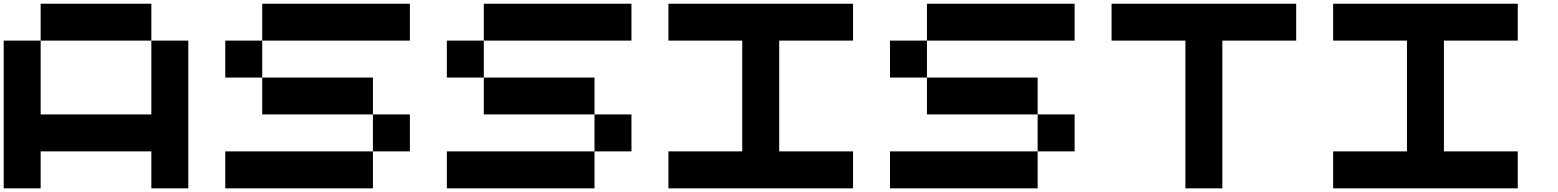

<svg xmlns="http://www.w3.org/2000/svg" viewBox="-20 -820 8441 1040"><path d="M799.8 -799.8V-600.1H200.2V-799.8ZM799.8 -600.1H1000V200.2H799.8V0H200.2V200.2H0V-600.1H200.2V-200.2H799.8Z M2200.2 0H2000V-200.2H2200.2ZM1200.2 200.2V0H2000V200.2ZM2000 -200.2H1400.4V-399.9H2000ZM2200.2 -799.8V-600.1H1400.4V-799.8ZM1200.2 -600.1H1400.4V-399.9H1200.2Z M3400.4 0H3200.2V-200.2H3400.4ZM2400.4 200.2V0H3200.2V200.2ZM3200.2 -200.2H2600.6V-399.9H3200.2ZM3400.4 -799.8V-600.1H2600.6V-799.8ZM2400.4 -600.1H2600.6V-399.9H2400.4Z M4200.7 -600.1V0H4600.6V200.2H3600.6V0H4000.5V-600.1H3600.6V-799.8H4600.6V-600.1Z M5800.8 0H5600.6V-200.2H5800.8ZM4800.8 200.2V0H5600.6V200.2ZM5600.6 -200.2H5001V-399.9H5600.6ZM5800.8 -799.8V-600.1H5001V-799.8ZM4800.8 -600.1H5001V-399.9H4800.8Z M6001 -799.8H7001V-600.1H6601.1V200.2H6400.9V-600.1H6001Z M7801.3 -600.1V0H8201.2V200.2H7201.2V0H7601.1V-600.1H7201.2V-799.8H8201.2V-600.1Z"/></svg>

Font: QuinqueFive
Style: Regular
Weight: 400
Monospace: yes
Designer: GGBotNet
Foundry: GGBotNet
Version: 1.1